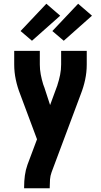

<svg xmlns="http://www.w3.org/2000/svg" viewBox="-20 -792 540 1027"><path d="M109 215V208Q109 177 113 147Q117 117 127 89L178 -47L88 -288Q73 -326 64.5 -366Q56 -406 56 -447V-520H193V-447Q193 -420 198 -393.5Q203 -367 211 -341Q212 -339 212.5 -337Q213 -335 214 -333V-332Q215 -331 215.5 -329Q216 -327 217 -325L248 -230L284 -328Q285 -330 285.5 -332Q286 -334 287 -336V-337Q296 -364 301.5 -391.5Q307 -419 307 -447V-520H444V-447Q444 -406 435.5 -366Q427 -326 412 -288L256 129Q249 148 247.5 168Q246 188 246 208V215ZM321 -574 260 -626 398 -772 472 -708ZM151 -574 90 -626 228 -772 302 -708Z"/></svg>

Font: Iosevka Curly Heavy
Style: Regular
Weight: 900
Monospace: yes
Designer: Belleve Invis
Foundry: Belleve Invis
Version: Version 22.1.2; ttfautohint (v1.8.4)